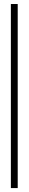

<svg xmlns="http://www.w3.org/2000/svg" viewBox="-20 -770 142 954"><path d="M34 164.5V-750H68V164.5Z"/></svg>

Font: Imbue Thin
Style: Regular
Weight: 400
Version: Version 1.102